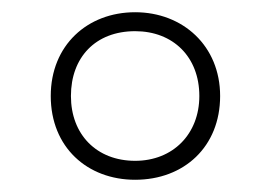

<svg xmlns="http://www.w3.org/2000/svg" viewBox="-20 -744 443 314"><path d="M201 -450C281 -450 340 -504 340 -587C340 -669 279 -724 201 -724C123 -724 63 -670 63 -587C63 -503 123 -450 201 -450ZM201 -481C138 -481 96 -524 96 -587C96 -650 136 -693 201 -693C263 -693 306 -651 306 -587C306 -525 263 -481 201 -481Z"/></svg>

Font: Noto Sans Gurmukhi UI SemiCondensed ExtraLight
Style: Regular
Weight: 200
Width: 4
Designer: Jelle Bosma - Monotype Design Team
Foundry: Monotype Imaging Inc.
Version: Version 2.004